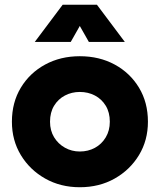

<svg xmlns="http://www.w3.org/2000/svg" viewBox="-20 -776 671 806"><path d="M315 10Q397 10 461.5 -26.5Q526 -63 563.5 -125Q601 -187 601 -265Q601 -346 563.5 -408Q526 -470 461.5 -505Q397 -540 315 -540Q234 -540 169.5 -505Q105 -470 67.5 -408Q30 -346 30 -265Q30 -187 67.5 -125Q105 -63 169.5 -26.5Q234 10 315 10ZM315 -140Q281 -140 252.5 -156Q224 -172 207 -200Q190 -228 190 -265Q190 -304 207 -332Q224 -360 252.5 -375Q281 -390 315 -390Q350 -390 378.5 -375Q407 -360 424 -332Q441 -304 441 -265Q441 -228 424 -199.5Q407 -171 378.5 -155.5Q350 -140 315 -140ZM243 -756 126 -600H277L315 -667L353 -600H504L387 -756Z"/></svg>

Font: Roundo Variable
Style: Regular
Weight: 200
Designer: Shiva Nallaperumal
Foundry: Indian Type Foundry
Version: Version 2.000